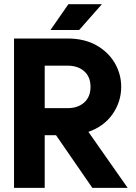

<svg xmlns="http://www.w3.org/2000/svg" viewBox="-20 -909 658 929"><path d="M47.9 0V-722.7H306.2Q387.7 -722.7 445.8 -690.2Q503.9 -657.7 535.2 -604.2Q566.4 -550.8 566.4 -488.8Q566.4 -417 524.9 -357.2Q483.4 -297.4 407.7 -271L597.7 0H426.8L251 -254.9H196.3V0ZM196.3 -591.3V-385.7H306.2Q356.9 -385.7 387.5 -413.1Q418 -440.4 418 -488.8Q418 -537.1 387.5 -564.2Q356.9 -591.3 306.2 -591.3ZM362.8 -763.7H224.1L311 -888.7H473.1Z"/></svg>

Font: Giphurs
Style: Bold
Weight: 700
Version: Version 0.920; ttfautohint (v1.8.4.7-5d5b)